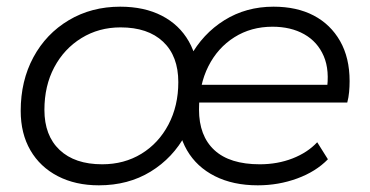

<svg xmlns="http://www.w3.org/2000/svg" viewBox="-20 -550 1109 575"><path d="M276 5Q206 5 153 -22.5Q100 -50 71 -100Q42 -150 42 -218Q42 -308 80 -378.5Q118 -449 186 -489.5Q254 -530 340 -530Q412 -530 464.5 -503Q517 -476 545.5 -426Q574 -376 574 -308Q574 -218 536 -147.5Q498 -77 431 -36Q364 5 276 5ZM286 -58Q352 -58 403.5 -89.5Q455 -121 484.5 -177Q514 -233 514 -304Q514 -382 468.5 -425Q423 -468 341 -468Q276 -468 224 -436Q172 -404 142.5 -348.5Q113 -293 113 -221Q113 -144 158.5 -101Q204 -58 286 -58ZM752 5Q678 5 623.5 -22.5Q569 -50 540 -100Q511 -150 511 -219Q511 -309 549 -379Q587 -449 652 -489.5Q717 -530 799 -530Q869 -530 919.5 -503.5Q970 -477 998.5 -427Q1027 -377 1027 -307Q1027 -291 1025.5 -274.5Q1024 -258 1020 -243H559L569 -296H987L958 -276Q968 -339 949.5 -382Q931 -425 891 -447.5Q851 -470 796 -470Q732 -470 682 -438.5Q632 -407 604 -351.5Q576 -296 576 -222Q576 -143 622 -100.5Q668 -58 758 -58Q811 -58 856 -75.5Q901 -93 930 -124L962 -73Q926 -36 870 -15.5Q814 5 752 5Z"/></svg>

Font: MOST Montserrat
Style: Italic
Weight: 400
Italic angle: -11.3°
Designer: Julieta Ulanovsky
Foundry: Julieta Ulanovsky
Version: Version 8.000;March 11, 2024;FontCreator 15.0.0.2926 64-bit